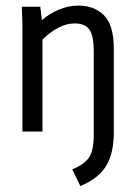

<svg xmlns="http://www.w3.org/2000/svg" viewBox="-20 -461 478 673"><path d="M233.4 132.8Q277.3 114.3 293 89.4Q308.6 64.5 308.6 12.7V-282.2Q308.6 -334 293.9 -356.4Q279.3 -378.9 241.2 -378.9Q212.9 -378.9 183.6 -363.3Q154.3 -347.7 128.9 -322.3V0H58.6V-374L56.6 -437.5H121.1L127 -390.6Q154.3 -414.1 187.5 -427.7Q220.7 -441.4 254.9 -441.4Q310.5 -441.4 344.7 -407.2Q378.9 -373 378.9 -290V4.9Q378.9 75.2 352.5 119.6Q326.2 164.1 261.7 191.4Z"/></svg>

Font: Sudo Variable
Style: Regular
Weight: 400
Monospace: yes
Designer: Jens Kutilek
Foundry: Jens Kutilek
Version: Version 0.040